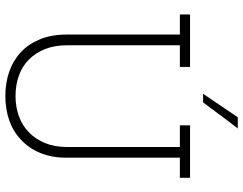

<svg xmlns="http://www.w3.org/2000/svg" viewBox="-118 -806 931 736"><g transform="rotate(90 348.0 -437.5)"><path d="M515 -52Q484 -22 441 -7Q398 8 347.5 8Q297 8 254 -7Q211 -22 179.5 -51.5Q148 -81 130 -125Q112 -169 112 -226V-661H35V-700H236V-661H153V-229Q153 -181 167.5 -144.5Q182 -108 207.5 -82.5Q233 -57 269 -44Q305 -31 348 -31Q389 -31 425 -44Q461 -57 487 -82.5Q513 -108 528 -144.5Q543 -181 543 -229V-661H460V-700H661V-661H584V-226Q584 -169 565.5 -125Q547 -81 515 -52ZM372 -750H339Q362 -783 384 -816.5Q406 -850 429 -883H472Q446 -850 421.5 -816.5Q397 -783 372 -750Z"/></g></svg>

Font: Josefin Slab
Style: Regular
Weight: 400
Designer: Santiago Orozco
Foundry: Typemade
Version: Version 2.000